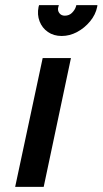

<svg xmlns="http://www.w3.org/2000/svg" viewBox="-20 -727 399 747"><path d="M39 0H150L256 -501H146ZM359 -707H277L275 -700Q271 -688 260 -677Q249 -666 232 -666Q218 -666 210.5 -676.5Q203 -687 207 -700L209 -707H132L130 -700Q124 -670 134 -644Q144 -618 166.5 -602.5Q189 -587 220 -587Q251 -587 280 -602.5Q309 -618 330.5 -644Q352 -670 358 -700Z"/></svg>

Font: Advent Pro
Style: Bold Italic
Weight: 700
Italic angle: -12°
Designer: VivaRado, Andreas Kalpakidis
Foundry: VivaRado, Andreas Kalpakidis
Version: Version 3.000